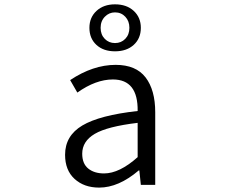

<svg xmlns="http://www.w3.org/2000/svg" viewBox="-20 -853 1040 886"><path d="M437.5 12.7Q368.2 12.7 324.2 -27.3Q280.3 -67.4 280.3 -138.7Q280.3 -226.6 359.9 -273.9Q439.5 -321.3 615.2 -340.8Q617.2 -486.3 501 -486.3Q421.9 -486.3 336.9 -425.8L303.7 -483.4Q409.2 -553.7 513.7 -553.7Q607.4 -553.7 651.9 -495.6Q696.3 -437.5 696.3 -335V0H629.9L623 -66.4H620.1Q527.3 12.7 437.5 12.7ZM460 -52.7Q531.2 -52.7 615.2 -127.9V-286.1Q475.6 -269.5 417.5 -235.4Q359.4 -201.2 359.4 -143.6Q359.4 -97.7 387.2 -75.2Q415 -52.7 460 -52.7ZM392.6 -724.6Q392.6 -772.5 425.3 -802.7Q458 -833 510.7 -833Q564.5 -833 597.2 -802.7Q629.9 -772.5 629.9 -724.6Q629.9 -675.8 597.2 -646Q564.5 -616.2 510.7 -616.2Q457 -616.2 424.8 -646Q392.6 -675.8 392.6 -724.6ZM510.7 -795.9Q483.4 -795.9 463.9 -775.9Q444.3 -755.9 444.3 -724.6Q444.3 -693.4 463.4 -673.8Q482.4 -654.3 510.7 -654.3Q539.1 -654.3 558.1 -673.8Q577.1 -693.4 577.1 -724.6Q577.1 -755.9 558.1 -775.9Q539.1 -795.9 510.7 -795.9Z"/></svg>

Font: GenEi Gothic M SemiLight
Style: Regular
Weight: 350
Designer: o_tamon (Modified); [Source Han Sans]
Ryoko NISHIZUKA  (kana & ideographs); Paul D. Hunt (Latin, Greek & Cyrillic); Wenl
Version: Version 1.1a;Original Version 1.004